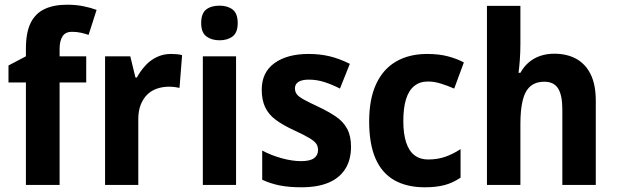

<svg xmlns="http://www.w3.org/2000/svg" viewBox="-20 -785 2617 815"><path d="M346 -435H233V0H90V-435H16V-507L90 -546V-578Q90 -648 110.5 -688.5Q131 -729 170 -747Q209 -765 265 -765Q303 -765 334.5 -758.5Q366 -752 390 -743L356 -637Q341 -642 323.5 -646Q306 -650 285 -650Q258 -650 245.5 -631Q233 -612 233 -577V-546H346Z M705 -556Q716 -556 729.5 -555Q743 -554 753 -551L742 -412Q734 -414 721.5 -415.5Q709 -417 697 -417Q671 -417 647 -409Q623 -401 605.5 -384Q588 -367 577.5 -341Q567 -315 567 -279V0H426V-546H533L555 -456H561Q575 -482 596 -505.5Q617 -529 645 -542.5Q673 -556 705 -556Z M982 -546V0H841V-546ZM912 -761Q946 -761 967.5 -744.5Q989 -728 989 -687Q989 -647 967.5 -630.5Q946 -614 912 -614Q878 -614 856 -630.5Q834 -647 834 -687Q834 -728 855 -744.5Q876 -761 912 -761Z M1470 -162Q1470 -107 1446 -68.5Q1422 -30 1375.5 -10Q1329 10 1259 10Q1208 10 1169 2.5Q1130 -5 1093 -22V-146Q1130 -126 1175 -113.5Q1220 -101 1258 -101Q1296 -101 1313 -113.5Q1330 -126 1330 -148Q1330 -163 1323 -174Q1316 -185 1294 -198.5Q1272 -212 1226 -233Q1181 -254 1151 -276Q1121 -298 1106 -329Q1091 -360 1091 -404Q1091 -478 1145 -517Q1199 -556 1290 -556Q1338 -556 1379.5 -546Q1421 -536 1465 -514L1423 -409Q1390 -426 1357.5 -436.5Q1325 -447 1291 -447Q1262 -447 1247 -437.5Q1232 -428 1232 -410Q1232 -396 1239.5 -385.5Q1247 -375 1268.5 -363Q1290 -351 1333 -331Q1375 -311 1406 -290Q1437 -269 1453.5 -238.5Q1470 -208 1470 -162Z M1783 10Q1707 10 1654 -20Q1601 -50 1574 -112Q1547 -174 1547 -270Q1547 -364 1576.5 -428Q1606 -492 1661.5 -524Q1717 -556 1793 -556Q1843 -556 1881 -546Q1919 -536 1949 -520L1908 -409Q1878 -422 1850.5 -430.5Q1823 -439 1796 -439Q1762 -439 1738.5 -420Q1715 -401 1703.5 -364Q1692 -327 1692 -271Q1692 -217 1704 -180.5Q1716 -144 1739.5 -126Q1763 -108 1797 -108Q1837 -108 1870 -119.5Q1903 -131 1935 -152V-31Q1903 -9 1867.5 0.5Q1832 10 1783 10Z M2189 -600Q2189 -564 2186.5 -530Q2184 -496 2181 -476H2189Q2204 -503 2225.5 -521Q2247 -539 2274 -548Q2301 -557 2333 -557Q2387 -557 2426.5 -535Q2466 -513 2487.5 -469Q2509 -425 2509 -357V0H2367V-321Q2367 -381 2349 -409.5Q2331 -438 2291 -438Q2253 -438 2230.5 -418Q2208 -398 2198.5 -358Q2189 -318 2189 -259V0H2047V-760H2189Z"/></svg>

Font: Noto Sans SemiCondensed
Style: Regular
Weight: 400
Width: 4
Version: Version 2.013